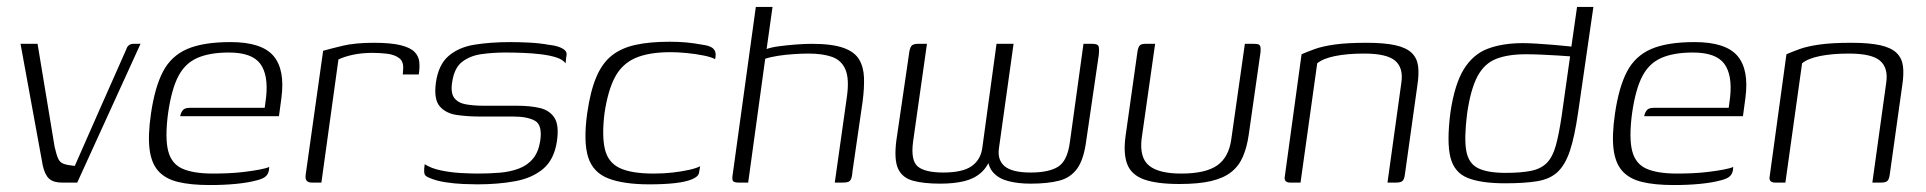

<svg xmlns="http://www.w3.org/2000/svg" viewBox="-20 -525 5537 552"><path d="M159 0Q134 0 121.5 -11Q109 -22 103 -49L39 -399H88L137 -103Q142 -81 147 -69.5Q152 -58 163 -54Q174 -50 195 -48Q232 -132 269 -216Q306 -300 343 -383Q345 -390 350 -394.5Q355 -399 364 -399H384L202 0Z M583 7Q528 7 491.5 -2Q455 -11 435 -33.5Q415 -56 410 -96Q405 -136 414 -198Q425 -274 448.5 -319Q472 -364 518 -384Q564 -404 643 -404Q732 -404 766 -364.5Q800 -325 789 -243L782 -191H498Q500 -201 505.5 -208Q511 -215 525 -215H741L745 -245Q752 -310 728 -342Q704 -374 638 -374Q583 -374 547.5 -358.5Q512 -343 492.5 -305.5Q473 -268 463 -198Q454 -128 463.5 -91Q473 -54 504.5 -40Q536 -26 593 -26Q613 -26 636.5 -27Q660 -28 684 -31Q708 -34 726.5 -37.5Q745 -41 754 -45L753 -35Q752 -27 745.5 -19.5Q739 -12 720 -7Q695 0 660 3.5Q625 7 583 7Z M904 0H877Q867 0 862 -5Q857 -10 859 -24L909 -379Q930 -385 965.5 -393.5Q1001 -402 1055 -402Q1104 -402 1132 -395Q1160 -388 1172 -375.5Q1184 -363 1185.5 -346.5Q1187 -330 1184 -311H1138L1139 -325Q1141 -348 1127.5 -358Q1114 -368 1093 -370.5Q1072 -373 1051 -373Q1020 -373 994.5 -367.5Q969 -362 953 -354Z M1352 5Q1337 5 1312 4Q1287 3 1261 -1Q1235 -5 1216 -13Q1208 -16 1204 -19.5Q1200 -23 1199.5 -31Q1199 -39 1201 -53Q1219 -41 1248 -35Q1277 -29 1306 -27.5Q1335 -26 1353 -26Q1387 -26 1417 -28.5Q1447 -31 1472 -40.5Q1497 -50 1512.5 -69Q1528 -88 1533 -119Q1540 -165 1518.5 -177.5Q1497 -190 1455 -190H1358Q1324 -190 1293 -194.5Q1262 -199 1244.5 -219Q1227 -239 1233 -286Q1240 -338 1269 -363.5Q1298 -389 1344 -396.5Q1390 -404 1449 -404Q1471 -404 1501.5 -402.5Q1532 -401 1559 -396Q1577 -394 1588.5 -389.5Q1600 -385 1605.5 -379Q1611 -373 1608 -361L1606 -343Q1598 -354 1579 -360Q1560 -366 1535 -369Q1510 -372 1483 -373Q1456 -374 1433 -374Q1398 -374 1365 -369.5Q1332 -365 1309 -347.5Q1286 -330 1280 -289Q1275 -258 1286 -243.5Q1297 -229 1319.5 -225Q1342 -221 1371 -221H1467Q1504 -221 1532 -214.5Q1560 -208 1574 -186.5Q1588 -165 1581 -118Q1573 -66 1541.5 -39.5Q1510 -13 1461 -4Q1412 5 1352 5Z M1847 5Q1773 5 1729 -12Q1685 -29 1671 -73Q1657 -117 1668 -198Q1677 -262 1694 -302.5Q1711 -343 1738.5 -365Q1766 -387 1807 -396Q1848 -405 1905 -405Q1931 -405 1953 -403Q1975 -401 2002 -396Q2016 -394 2024.5 -389.5Q2033 -385 2036 -377Q2039 -369 2036 -355Q2025 -361 2002.5 -365.5Q1980 -370 1954.5 -372.5Q1929 -375 1908 -375Q1846 -375 1807.5 -358.5Q1769 -342 1748.5 -304Q1728 -266 1718 -200Q1710 -135 1719 -96.5Q1728 -58 1761.5 -42Q1795 -26 1859 -26Q1889 -26 1914.5 -29Q1940 -32 1960.5 -36.5Q1981 -41 1993 -47L1990 -30Q1989 -18 1970.5 -10Q1952 -2 1920.5 1.5Q1889 5 1847 5Z M2105 0Q2090 0 2087 -5Q2084 -10 2087 -27L2153 -505H2201L2184 -384Q2197 -389 2219.5 -392Q2242 -395 2267.5 -397Q2293 -399 2314 -399Q2372 -399 2404.5 -387.5Q2437 -376 2450 -354Q2463 -332 2464 -301.5Q2465 -271 2460 -233L2431 -33Q2430 -18 2427 -11Q2424 -4 2418.5 -2Q2413 0 2402 0H2380L2415 -248Q2422 -299 2410.5 -325.5Q2399 -352 2372 -361.5Q2345 -371 2304 -371Q2287 -371 2263 -369.5Q2239 -368 2216.5 -364.5Q2194 -361 2180 -356L2131 0Z M2683 3Q2635 3 2604.5 -5.5Q2574 -14 2562 -40Q2550 -66 2557 -121L2593 -367Q2595 -386 2600 -392.5Q2605 -399 2619 -399H2645L2605 -117Q2598 -63 2619 -46Q2640 -29 2692 -29Q2747 -29 2773 -47Q2799 -65 2804 -99L2845 -399H2894L2852 -99Q2847 -65 2868.5 -47Q2890 -29 2943 -29Q2996 -29 3022.5 -46Q3049 -63 3056 -117L3095 -399H3120Q3135 -399 3138 -393Q3141 -387 3139 -367L3103 -121Q3096 -67 3077 -40.5Q3058 -14 3025 -5.5Q2992 3 2943 3Q2908 3 2880 -4Q2852 -11 2836 -28.5Q2820 -46 2819 -76L2830 -77Q2821 -47 2801 -29Q2781 -11 2751.5 -4Q2722 3 2683 3Z M3301 -399 3262 -125Q3256 -71 3284 -48.5Q3312 -26 3376 -26Q3446 -26 3479.5 -49.5Q3513 -73 3520 -125L3559 -399Q3560 -399 3563.5 -399Q3567 -399 3571 -399Q3575 -399 3579 -399Q3583 -399 3584 -399Q3594 -399 3598 -397.5Q3602 -396 3603.5 -391Q3605 -386 3604 -375L3570 -137Q3565 -102 3553.5 -75Q3542 -48 3520 -30.5Q3498 -13 3462 -4.5Q3426 4 3371 4Q3306 4 3269.5 -9Q3233 -22 3221 -52.5Q3209 -83 3216 -134L3250 -375Q3252 -389 3256.5 -394Q3261 -399 3273 -399Q3281 -399 3287 -399Q3293 -399 3301 -399Z M3690 0Q3670 0 3674 -19L3722 -369Q3738 -376 3760 -384Q3782 -392 3817.5 -397Q3853 -402 3909 -402Q3960 -402 3991.5 -395Q4023 -388 4038.5 -373Q4054 -358 4057 -335Q4060 -312 4055 -280L4019 -23Q4018 -15 4015.5 -9.5Q4013 -4 4007.5 -2Q4002 0 3993 0H3969L4009 -288Q4015 -330 3991 -350.5Q3967 -371 3902 -371Q3854 -371 3819 -364Q3784 -357 3767 -343L3719 0Z M4307 2Q4238 2 4199.5 -13.5Q4161 -29 4150 -72.5Q4139 -116 4150 -202Q4162 -283 4188.5 -326Q4215 -369 4257.5 -385Q4300 -401 4359 -401Q4375 -401 4399 -399.5Q4423 -398 4447 -396Q4471 -394 4489.5 -392Q4508 -390 4513 -388L4496 -379L4514 -505H4561L4517 -201Q4507 -132 4493.5 -91.5Q4480 -51 4458 -30.5Q4436 -10 4399.5 -4Q4363 2 4307 2ZM4308 -28Q4354 -28 4382.5 -34Q4411 -40 4427.5 -57Q4444 -74 4453 -106.5Q4462 -139 4470 -193L4494 -363Q4481 -364 4458 -365.5Q4435 -367 4410.5 -368Q4386 -369 4366 -369Q4315 -369 4281 -355.5Q4247 -342 4227.5 -305Q4208 -268 4198 -199Q4189 -128 4195.5 -91.5Q4202 -55 4229.5 -41.5Q4257 -28 4308 -28Z M4792 7Q4737 7 4700.5 -2Q4664 -11 4644 -33.5Q4624 -56 4619 -96Q4614 -136 4623 -198Q4634 -274 4657.5 -319Q4681 -364 4727 -384Q4773 -404 4852 -404Q4941 -404 4975 -364.5Q5009 -325 4998 -243L4991 -191H4707Q4709 -201 4714.5 -208Q4720 -215 4734 -215H4950L4954 -245Q4961 -310 4937 -342Q4913 -374 4847 -374Q4792 -374 4756.5 -358.5Q4721 -343 4701.5 -305.5Q4682 -268 4672 -198Q4663 -128 4672.5 -91Q4682 -54 4713.5 -40Q4745 -26 4802 -26Q4822 -26 4845.5 -27Q4869 -28 4893 -31Q4917 -34 4935.5 -37.5Q4954 -41 4963 -45L4962 -35Q4961 -27 4954.5 -19.5Q4948 -12 4929 -7Q4904 0 4869 3.5Q4834 7 4792 7Z M5084 0Q5064 0 5068 -19L5116 -369Q5132 -376 5154 -384Q5176 -392 5211.5 -397Q5247 -402 5303 -402Q5354 -402 5385.5 -395Q5417 -388 5432.5 -373Q5448 -358 5451 -335Q5454 -312 5449 -280L5413 -23Q5412 -15 5409.5 -9.5Q5407 -4 5401.5 -2Q5396 0 5387 0H5363L5403 -288Q5409 -330 5385 -350.5Q5361 -371 5296 -371Q5248 -371 5213 -364Q5178 -357 5161 -343L5113 0Z"/></svg>

Font: Genos Thin Light
Style: Italic
Weight: 300
Italic angle: -8°
Version: Version 1.010